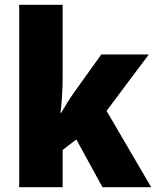

<svg xmlns="http://www.w3.org/2000/svg" viewBox="-20 -780 650 800"><path d="M241 -460V-760H60V0H241V-155L298 -199L407 0H610L424 -318L600 -553H402L288 -394C272 -372 250 -336 235 -310H232C238 -356 241 -413 241 -460Z"/></svg>

Font: Noto Sans Devanagari SemiCondensed Black
Style: Regular
Weight: 900
Width: 4
Designer: Jelle Bosma - Monotype Design Team
Foundry: Monotype Imaging Inc.
Version: Version 2.004